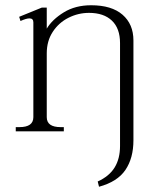

<svg xmlns="http://www.w3.org/2000/svg" viewBox="-20 -500 620 731"><path d="M488 -346V34Q488 102 457.5 147Q427 192 357 211L352 191Q396 171 416.5 137.5Q437 104 437 56V-336Q437 -392 406 -421.5Q375 -451 319 -451Q278 -451 241 -432.5Q204 -414 181 -379Q158 -344 158 -297V-54Q158 -16 211 -16H223V0H40V-16H54Q107 -16 107 -54V-415Q107 -430 92 -430Q80 -430 58 -420L53 -436L139 -471H158V-391Q179 -426 223 -453Q267 -480 327 -480Q405 -480 446.5 -444Q488 -408 488 -346Z"/></svg>

Font: Taviraj ExtraLight
Style: Regular
Weight: 200
Designer: Katatrad Team
Foundry: CadsonDemak
Version: Version 1.030